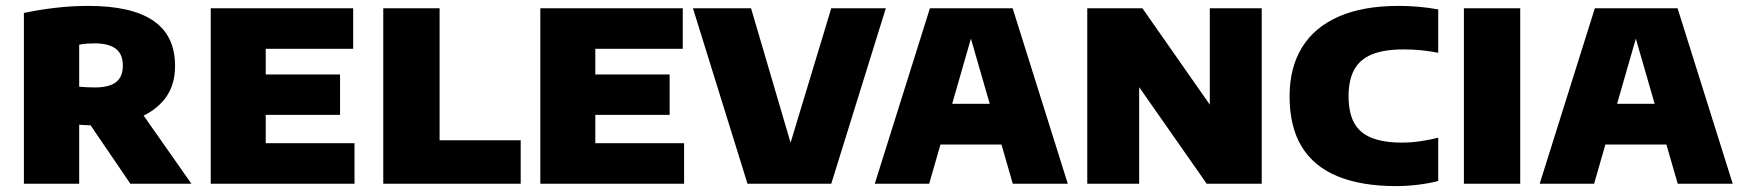

<svg xmlns="http://www.w3.org/2000/svg" viewBox="-20 -623 5900 651"><path d="M61 0V-579Q108.5 -589.5 165.5 -596.2Q222.5 -603 279.5 -603Q426 -603 499.8 -552.8Q573.5 -502.5 573.5 -400Q574 -333.5 539.2 -288.5Q504.5 -243.5 443 -220.8Q381.5 -198 300 -198Q287 -198 274 -198.5Q261 -199 248.5 -200V0ZM422 0 237.5 -271H439L629 0ZM301.5 -326.5Q349.5 -326.5 373 -344.2Q396.5 -362 396.5 -400.5Q396.5 -440 372.2 -458Q348 -476 300.5 -476Q287.5 -476 273.8 -475Q260 -474 248.5 -471.5V-329Q263.5 -328 274.8 -327.2Q286 -326.5 301.5 -326.5Z M694.5 0V-595H1177.5V-457.5H881V-137.5H1182V0ZM806 -233.5V-370.5H1133V-233.5Z M1279.5 0V-595H1470.5V-147.5H1745.5V0Z M1812 0V-595H2295V-457.5H1998.5V-137.5H2299.5V0ZM1923.5 -233.5V-370.5H2250.5V-233.5Z M2514.5 0 2329.5 -595H2526.5L2681.5 -68H2639L2798.5 -595H2983.5L2798.5 0Z M2946 0 3133 -595H3413.5L3600.5 0H3414L3263.5 -521.5H3280.5L3130.5 0ZM3105 -133 3144.5 -271H3400.5L3440 -133Z M3666.5 0V-595H3853.5L4108 -231H4082V-595H4258V0H4071.5L3817 -364H3842.5V0Z M4714.5 8Q4596.5 8 4515.8 -25Q4435 -58 4393.8 -125.5Q4352.5 -193 4352.5 -296Q4352.5 -394 4394.8 -462.5Q4437 -531 4519.5 -567Q4602 -603 4721.5 -603Q4756 -603 4790.8 -600Q4825.5 -597 4856.5 -591V-444Q4829 -449.5 4799.8 -452.5Q4770.5 -455.5 4739 -455.5Q4673.5 -455.5 4632.2 -438.8Q4591 -422 4571.8 -387Q4552.5 -352 4552.5 -297Q4552.5 -241.5 4571.2 -206.8Q4590 -172 4630.2 -155.8Q4670.5 -139.5 4734 -139.5Q4764.5 -139.5 4796.2 -144.2Q4828 -149 4856.5 -156V-9.5Q4827.5 -1.5 4789.2 3.2Q4751 8 4714.5 8Z M4943.5 0V-595H5134.5V0Z M5200.5 0 5387.5 -595H5668L5855 0H5668.5L5518 -521.5H5535L5385 0ZM5359.5 -133 5399 -271H5655L5694.5 -133Z"/></svg>

Font: Encode Sans SC ExtraBold
Style: Regular
Weight: 800
Version: Version 3.002